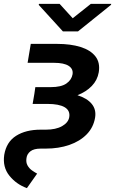

<svg xmlns="http://www.w3.org/2000/svg" viewBox="-30 -754 592 987"><path d="M128.2 -528.4H263.5Q333.5 -528.4 384.4 -512.4Q435.4 -496.4 460.6 -464.1Q485.8 -431.8 477.6 -382.1Q470.5 -341.6 441.9 -312Q413.4 -282.3 368.3 -264.6Q418.3 -248.6 441.9 -219.5Q465.6 -190.3 458.8 -149.1Q450.3 -98.7 415.5 -63.2Q380.7 -27.7 326.3 -8.9Q272 9.9 204.9 9.9H180Q144.2 9.9 126.6 23.6Q109 37.3 106.2 58.2Q102.6 81 111.7 96.8Q120.7 112.6 135.1 122.5Q149.5 132.5 160.9 138.5L108.3 213.1Q53.6 193.2 18.1 149Q-17.4 104.8 -8.2 41.9Q2.8 -24.1 52.7 -55.8Q102.6 -87.4 178.6 -87.4H205.3Q257.1 -87.4 289.2 -105.6Q321.4 -123.9 326 -152Q331.3 -185.7 302.4 -202.8Q273.4 -219.8 214.1 -219.8H137.8L146.7 -272L151.6 -306.1H230.8Q284.8 -306.1 311.4 -324.8Q338.1 -343.4 343 -372.2Q347.3 -399.5 323.2 -415.3Q299 -431.1 247.2 -431.1H111.9ZM276.6 -734 343.8 -660.2 436.8 -734H541.9L540.5 -729L371.1 -592.7H293.3L169 -729L170.5 -734Z"/></svg>

Font: Inter UI Semi Bold
Style: Italic
Weight: 600
Italic angle: -9.39999°
Designer: Rasmus Andersson
Foundry: rsms
Version: 3.2;8d6f07862